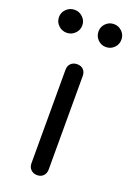

<svg xmlns="http://www.w3.org/2000/svg" viewBox="-158 -835 607 890"><g transform="rotate(20 146.0 -390.0)"><path d="M50 -667Q26 -667 9 -683.5Q-8 -700 -8 -724Q-8 -747 9 -763.5Q26 -780 50 -780Q73 -780 90 -763.5Q107 -747 107 -724Q107 -700 90 -683.5Q73 -667 50 -667ZM243 -667Q220 -667 203.5 -683.5Q187 -700 187 -724Q187 -747 203.5 -763.5Q220 -780 243 -780Q267 -780 283.5 -763.5Q300 -747 300 -724Q300 -700 283.5 -683.5Q267 -667 243 -667ZM147 0Q128 0 116 -12Q104 -24 104 -43V-504Q104 -524 116 -535.5Q128 -547 147 -547Q166 -547 177.5 -535.5Q189 -524 189 -504V-43Q189 -24 177.5 -12Q166 0 147 0Z"/></g></svg>

Font: Comfortaa Medium
Style: Regular
Weight: 500
Designer: Johan Aakerlund
Foundry: Johan Aakerlund
Version: Version 3.104; ttfautohint (v1.8.1.43-b0c9)